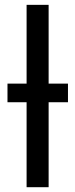

<svg xmlns="http://www.w3.org/2000/svg" viewBox="-20 -780 314 800"><path d="M263.2 -431.6H182.6V-759.8H90.8V-431.6H11.2V-354H90.8V0H182.6V-354H263.2Z"/></svg>

Font: SG Kara SemiBold
Style: Regular
Weight: 400
Designer: Damoon Khanjanzadeh
Version: Version 1.000